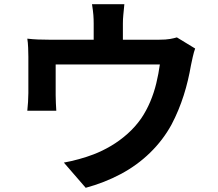

<svg xmlns="http://www.w3.org/2000/svg" viewBox="-20 -837 1040 914"><path d="M572 -817Q569 -785 567 -765.5Q565 -746 565 -725Q565 -712 565 -685Q565 -658 565 -629Q565 -600 565 -581H426Q426 -602 426 -631Q426 -660 426 -686Q426 -712 426 -725Q426 -746 424.5 -765.5Q423 -785 418 -817ZM909 -606Q903 -590 897.5 -565.5Q892 -541 889 -526Q883 -491 874.5 -455Q866 -419 854.5 -383Q843 -347 828.5 -312Q814 -277 796 -243Q756 -170 694.5 -110Q633 -50 555 -8.5Q477 33 388 57L284 -63Q318 -69 356 -79.5Q394 -90 425 -102Q467 -118 508.5 -142.5Q550 -167 587 -200Q624 -233 652 -273Q677 -310 695 -352.5Q713 -395 724 -440.5Q735 -486 741 -530H245Q245 -517 245 -497.5Q245 -478 245 -455.5Q245 -433 245 -414.5Q245 -396 245 -384Q245 -367 246 -346Q247 -325 248 -310H110Q112 -329 113.5 -351.5Q115 -374 115 -394Q115 -406 115 -429Q115 -452 115 -478.5Q115 -505 115 -529Q115 -553 115 -567Q115 -584 114 -609.5Q113 -635 110 -653Q136 -650 160 -649Q184 -648 212 -648H739Q770 -648 789.5 -651.5Q809 -655 822 -659Z"/></svg>

Font: Noto Sans SC
Style: Bold
Weight: 700
Designer: Ryoko NISHIZUKA  (kana, bopomofo & ideographs); Paul D. Hunt (Latin, Greek & Cyrillic); Sandoll Communications , Soo-you
Foundry: Adobe
Version: Version 2.004-H2;hotconv 1.0.118;makeotfexe 2.5.65603